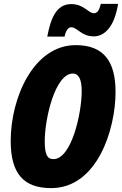

<svg xmlns="http://www.w3.org/2000/svg" viewBox="-20 -957 627 987"><path d="M223 -769H312C319 -805 334 -817 346 -817C377 -817 398 -770 462 -770C512 -770 567 -811 587 -937H498C490 -902 479 -889 463 -889C433 -889 412 -936 346 -936C268 -936 240 -859 223 -769ZM243 10C480 10 574 -292 574 -484C574 -642 513 -725 369 -725C154 -725 35 -457 35 -232C35 -65 101 10 243 10ZM255 -139C226 -139 210 -156 210 -231C210 -347 263 -579 355 -579C384 -579 400 -550 400 -489C400 -373 347 -139 255 -139Z"/></svg>

Font: Noto Sans ExtraCondensed Black
Style: Italic
Weight: 900
Width: 2
Italic angle: -12°
Designer: Monotype Design Team
Foundry: Monotype Imaging Inc.
Version: Version 2.013